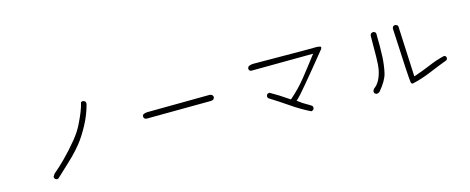

<svg xmlns="http://www.w3.org/2000/svg" viewBox="-34 -1160 4067 1661"><g transform="rotate(-15 2000.0 -329.5)"><path d="M741.2 -598.6Q741.2 -611.3 734.4 -620.6L720.2 -627.4Q718.8 -627.9 717.3 -627.9Q706.5 -627.9 698.2 -623Q688.5 -580.6 672.4 -541Q655.8 -499.5 627.9 -442.4Q600.1 -384.3 548.8 -321.3Q487.3 -245.6 423.3 -182.1Q375 -133.3 317.9 -85L302.7 -62Q302.7 -61 302.7 -57.9Q302.7 -54.7 304.2 -49.8Q305.7 -44.9 309.1 -40.5Q316.9 -34.7 326.7 -32.7L338.4 -35.6Q464.4 -152.3 500 -187.5Q544.4 -232.4 580.1 -276.9Q624.5 -332.5 670.7 -418Q716.8 -503.4 740.7 -595.2Q741.2 -596.7 741.2 -598.6Z M1818.8 -363.8Q1819.3 -365.2 1819.3 -368.7Q1819.3 -372.1 1817.9 -377Q1816.4 -381.8 1813 -386.2Q1801.3 -396 1787.1 -396Q1261.2 -392.6 1229 -391.1Q1209 -390.1 1191.4 -381.8L1185.1 -368.7Q1184.6 -367.2 1184.6 -366.2Q1184.6 -354 1190.9 -346.2Q1199.2 -339.8 1210 -338.4L1788.1 -342.3Q1800.8 -343.8 1812 -350.1Z M2628.9 -54.7Q2628.9 -66.4 2623 -74.2Q2598.6 -90.8 2571.5 -105.7Q2544.4 -120.6 2516.1 -143.1L2503.4 -152.8L2516.1 -163.6Q2550.3 -191.9 2822.8 -527.8Q2828.6 -539.1 2828.6 -544.9Q2828.6 -547.9 2827.6 -548.8L2823.7 -550.8Q2805.7 -556.6 2786.6 -556.6Q2781.7 -556.6 2774.7 -556.2Q2767.6 -555.7 2670.2 -555.7Q2572.8 -555.7 2226.6 -558.1Q2199.2 -558.1 2178.2 -546.4L2171.4 -532.7Q2170.9 -531.2 2170.9 -528.1Q2170.9 -524.9 2172.1 -520.3Q2173.3 -515.6 2176.3 -511.2L2190.4 -504.4L2746.6 -508.3L2730.5 -487.3Q2669.4 -406.7 2606.9 -328.6Q2543.9 -249.5 2466.8 -182.6L2459 -175.8Q2411.6 -208.5 2373.5 -232.4Q2335.4 -256.3 2295.9 -278.8Q2294.9 -279.3 2293.5 -279.3Q2281.7 -279.3 2272.9 -273.4L2266.1 -259.3Q2265.6 -257.8 2265.6 -256.8Q2265.6 -245.1 2271.5 -237.3Q2355 -185.1 2436.3 -129.2Q2517.6 -73.2 2602.5 -31.2Q2613.3 -33.2 2621.6 -38.1L2628.4 -52.2Q2628.9 -53.7 2628.9 -54.7Z M3469.2 -539.6Q3490.7 -76.2 3498 -49.3Q3499.5 -43.5 3503.2 -39.8Q3506.8 -36.1 3512.2 -36.1Q3514.6 -36.1 3516.6 -36.6Q3600.6 -55.7 3683.3 -90.6Q3766.1 -125.5 3848.1 -156.2L3854 -168.5Q3854.5 -169.9 3854.5 -173.1Q3854.5 -176.3 3853.3 -180.9Q3852.1 -185.5 3849.1 -189.9L3835.9 -196.3Q3767.6 -180.7 3700.2 -152.1Q3632.8 -123.5 3558.1 -97.7L3541.5 -92.3L3521 -530.8Q3521.5 -533.7 3521.5 -537.4Q3521.5 -541 3520 -546.1Q3518.6 -551.3 3514.2 -556.6L3499.5 -564Q3498 -564.5 3497.1 -564.5Q3484.9 -564.5 3477.1 -558.1Q3470.7 -549.8 3469.2 -539.6ZM3188.5 -30.8Q3205.1 -30.8 3216.8 -42Q3283.7 -120.6 3298.8 -182.6Q3314 -247.1 3318.4 -325.7Q3320.8 -373.5 3320.8 -423.8Q3320.8 -474.1 3319.8 -521Q3320.3 -523.9 3320.3 -526.4Q3320.3 -538.6 3314.5 -547.4L3300.3 -554.2Q3298.8 -554.7 3295.4 -554.7Q3292 -554.7 3286.4 -553.2Q3280.8 -551.8 3275.9 -547.9Q3269.5 -540 3268.1 -529.3L3266.6 -337.9Q3266.1 -269 3257.6 -224.6Q3249 -180.2 3229.7 -141.6Q3210.4 -103 3176.3 -78.6L3167 -62Q3166.5 -59.1 3166.5 -56.2Q3166.5 -45.4 3172.4 -38.1L3187 -30.8Q3188 -30.8 3188.5 -30.8Z"/></g></svg>

Font: NaikaiFont
Style: ExtraLight
Weight: 200
Version: Version 1.89